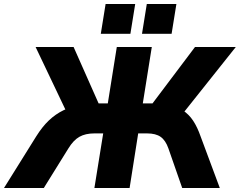

<svg xmlns="http://www.w3.org/2000/svg" viewBox="-64 -940 1199 960"><path d="M-44 0 117 -258Q147 -306 180 -337.5Q213 -369 253 -388.5Q293 -408 340 -416L275 -367L114 -705H304L437 -405L411 -423H475L520 -705H695L650 -423H711L685 -405L911 -705H1115L846 -367L775 -416Q820 -408 850.5 -388Q881 -368 902 -336Q923 -304 939 -258L1035 0H847L778 -198Q764 -238 739.5 -255.5Q715 -273 671 -273H627L584 0H408L452 -273H408Q363 -273 333 -256Q303 -239 278 -198L155 0ZM646 -771 670 -920H818L794 -771ZM440 -771 464 -920H612L588 -771Z"/></svg>

Font: Nunito Sans 12pt Black
Style: Italic
Weight: 900
Italic angle: -9°
Designer: Vernon Adams
Foundry: Vernon Adams
Version: Version 3.101;gftools[0.9.27]